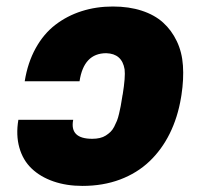

<svg xmlns="http://www.w3.org/2000/svg" viewBox="-20 -573 638 602"><path d="M37.6 -197.4H209.5Q197.8 -137.8 269.2 -137.8Q282 -137.8 292.8 -140.3Q303.6 -142.8 311.8 -148.1Q320 -153.4 326.3 -159.4Q332.7 -165.5 337.9 -175.4Q343 -185.4 346.6 -194.1Q350.1 -202.8 353.3 -216.4Q356.5 -230.1 358.5 -240.6Q360.4 -251.1 362.9 -267L364.3 -275.6L364.7 -276.6Q373.6 -332 370.7 -355.5Q362.6 -404.8 313.2 -406.2Q242.5 -406.2 229.4 -318.2H57.5Q66.8 -376.4 91.8 -421.7Q116.8 -467 153.6 -495.2Q190.3 -523.4 236 -538Q281.6 -552.6 333.8 -552.6Q384.6 -552.6 424.7 -539.4Q464.8 -526.3 491.5 -502.1Q518.1 -478 534.4 -443.7Q550.8 -409.4 553.6 -367.2Q556.5 -324.9 549 -275.6L547.6 -267Q537.3 -204.9 512.1 -154.1Q486.9 -103.3 448.3 -66.8Q409.8 -30.2 356.4 -10.1Q302.9 9.9 238.6 9.9Q188.2 9.9 147.4 -4.3Q106.5 -18.5 79.2 -44.6Q51.8 -70.7 40.7 -110.1Q29.5 -149.5 37.6 -197.4Z"/></svg>

Font: Karasuma Gothic
Style: Italic
Weight: 900
Italic angle: -9.39999°
Designer: Rasmus Andersson / Ryoko Nishizuka
Foundry: Genbu
Version: Version 1.00